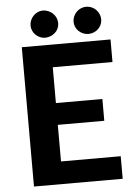

<svg xmlns="http://www.w3.org/2000/svg" viewBox="-60 -951 694 996"><g transform="rotate(-5 287.0 -453.0)"><path d="M76 0ZM538 -725.5V-608H227V-421.5H469V-308H227V-117.5H538V0H76V-725.5ZM275 -833.5Q275 -819 269.2 -806.2Q263.5 -793.5 253.2 -784.2Q243 -775 229.5 -769.5Q216 -764 201 -764Q187 -764 174.5 -769.5Q162 -775 152.2 -784.2Q142.5 -793.5 136.8 -806.2Q131 -819 131 -833.5Q131 -848 136.8 -861.2Q142.5 -874.5 152.2 -884.2Q162 -894 174.5 -899.8Q187 -905.5 201 -905.5Q216 -905.5 229.5 -899.8Q243 -894 253.2 -884.2Q263.5 -874.5 269.2 -861.2Q275 -848 275 -833.5ZM499 -833.5Q499 -819 493.2 -806.2Q487.5 -793.5 477.8 -784.2Q468 -775 455 -769.5Q442 -764 427 -764Q412 -764 399 -769.5Q386 -775 376.2 -784.2Q366.5 -793.5 360.8 -806.2Q355 -819 355 -833.5Q355 -848 360.8 -861.2Q366.5 -874.5 376.2 -884.2Q386 -894 399 -899.8Q412 -905.5 427 -905.5Q442 -905.5 455 -899.8Q468 -894 477.8 -884.2Q487.5 -874.5 493.2 -861.2Q499 -848 499 -833.5Z"/></g></svg>

Font: Lato Heavy
Style: Regular
Weight: 800
Designer: Lukasz Dziedzic
Foundry: tyPoland Lukasz Dziedzic
Version: Version 2.007; 2014-02-27